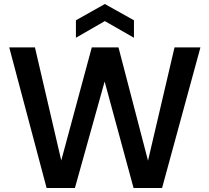

<svg xmlns="http://www.w3.org/2000/svg" viewBox="-20 -936 1043 956"><path d="M212 0 26 -700H154L285 -137L437 -700H570L717 -136L849 -700H978L787 0H645L501 -530L353 0ZM358 -748V-835L502 -916L647 -835V-748L502 -831Z"/></svg>

Font: AWOL-DM SemiBold
Style: Regular
Weight: 600
Designer: Colophon Foundry, Jonny Pinhorn, Mikhail Sharanda
Foundry: Colophon Foundry
Version: Version 1.000;Glyphs 3.2.3 (3260)